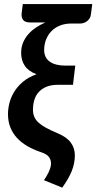

<svg xmlns="http://www.w3.org/2000/svg" viewBox="-20 -742 465 926"><path d="M418.5 -673Q417.5 -662.5 412.5 -654.2Q407.5 -646 400.2 -640.2Q393 -634.5 384.2 -631.5Q375.5 -628.5 366.5 -628.5H323.5Q293.5 -628.5 269.2 -618.8Q245 -609 228.2 -591.8Q211.5 -574.5 202.2 -551.2Q193 -528 193 -501Q193 -464 219.8 -444.8Q246.5 -425.5 296 -425.5H343L332 -333H259.5Q227.5 -333 204.8 -323.8Q182 -314.5 167.2 -298.5Q152.5 -282.5 145.8 -260.5Q139 -238.5 139 -212.5Q139 -193 145.8 -177.8Q152.5 -162.5 166.8 -149.8Q181 -137 203.2 -125Q225.5 -113 256.5 -100Q302 -81 321.5 -54.2Q341 -27.5 341 7Q341 46 325.8 83.5Q310.5 121 280 163L192 127Q197.5 119 203.5 109.2Q209.5 99.5 214.5 88.8Q219.5 78 222.8 67.2Q226 56.5 226 46Q226 28.5 215.8 14.8Q205.5 1 178 -8Q142 -20 112.5 -37Q83 -54 62 -76.8Q41 -99.5 29.8 -128Q18.5 -156.5 18.5 -192Q18.5 -217.5 25.5 -245.2Q32.5 -273 48.5 -299.2Q64.5 -325.5 91 -347.8Q117.5 -370 156 -384Q117 -398.5 99.5 -424.8Q82 -451 82 -487Q82 -514.5 91.5 -537Q101 -559.5 117 -577.5Q133 -595.5 154 -609.5Q175 -623.5 198.5 -633.5H128Q101 -633.5 91.5 -645.8Q82 -658 84.5 -679L90 -722.5H425Z"/></svg>

Font: Lato 2
Style: Bold Italic
Weight: 700
Italic angle: -7°
Designer: Lukasz Dziedzic with Adam Twardoch and Botio Nikoltchev
Foundry: tyPoland Lukasz Dziedzic
Version: Version 2.015; 2015-08-06; http://www.latofonts.com/